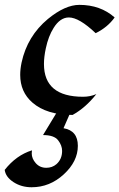

<svg xmlns="http://www.w3.org/2000/svg" viewBox="-50 -476 501 805"><path d="M254.4 5.9Q145.5 5.9 85.9 -45.9Q34.7 -90.3 34.7 -162.1Q34.7 -186.5 40.5 -213.9Q64.5 -324.7 150.9 -396.5Q223.1 -455.6 282.7 -455.6Q371.1 -455.6 430.7 -402.8Q400.9 -361.3 351.1 -336.9Q281.7 -402.8 238.8 -402.8Q202.1 -402.8 174.8 -358.9Q152.8 -324.2 142.1 -273.4Q134.3 -237.3 134.3 -207.5Q134.3 -70.3 298.3 -70.3Q328.1 -70.3 354 -81.5Q309.1 -24.4 254.4 5.9ZM82.5 309.1Q39.6 309.1 6.6 287.6Q-26.4 266.1 -30.3 236.3Q18.1 174.8 84 154.3Q83 160.6 83 167Q83 189 100.1 208.3Q117.2 227.5 144 227.5Q168.9 227.5 186.5 212.4Q210.4 191.4 210.4 156.7Q210.4 133.8 193.6 112.1Q176.8 90.3 130.4 90.3L185.1 0H243.2L216.3 61.5Q276.4 71.8 276.4 135.3Q276.4 200.7 217.5 254.9Q158.7 309.1 82.5 309.1Z"/></svg>

Font: Balgruf
Style: Italic
Weight: 500
Italic angle: -12°
Designer: Paul James Miller
Foundry: High-Logic / Made with FontCreator
Version: Version 1.201;March 28, 2021;FontCreator 13.0.0.2683 64-bit